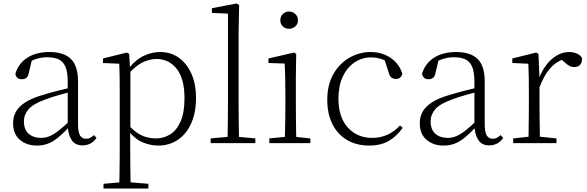

<svg xmlns="http://www.w3.org/2000/svg" viewBox="-20 -820 3362 1100"><path d="M191 14Q133 14 94 -19Q55 -52 55 -114Q55 -151 71.5 -180.5Q88 -210 125.5 -234Q163 -258 225 -276Q268 -289 312.5 -300.5Q357 -312 397 -321V-297Q357 -287 315.5 -275Q274 -263 237 -249Q170 -225 143.5 -194Q117 -163 117 -125Q117 -78 144 -54Q171 -30 215 -30Q240 -30 263.5 -39.5Q287 -49 316.5 -72Q346 -95 386 -134L392 -89H373Q341 -55 313 -32Q285 -9 256 2.5Q227 14 191 14ZM453 13Q411 13 390.5 -17.5Q370 -48 368 -102V-106V-350Q368 -407 355 -437.5Q342 -468 316 -480Q290 -492 250 -492Q220 -492 190 -483Q160 -474 128 -454L164 -482L145 -402Q141 -382 131 -374Q121 -366 105 -366Q74 -366 68 -397Q85 -456 136 -489Q187 -522 263 -522Q345 -522 386 -482.5Q427 -443 427 -354V-113Q427 -61 439 -43Q451 -25 473 -25Q486 -25 496 -30Q506 -35 518 -46L533 -30Q518 -8 497.5 2.5Q477 13 453 13Z M573 260V233L685 223H706L830 233V260ZM663 260Q664 229 664.5 189.5Q665 150 665.5 108.5Q666 67 666 32V-278Q666 -330 665.5 -374Q665 -418 663 -455L570 -459V-485L707 -519L720 -511L725 -425L727 -420V-80L726 -71V32Q726 66 726.5 107.5Q727 149 727.5 189Q728 229 729 260ZM886 14Q843 14 797.5 -4.5Q752 -23 713 -75H700L712 -108Q753 -62 791 -44.5Q829 -27 873 -27Q918 -27 955 -50Q992 -73 1014.5 -124Q1037 -175 1037 -257Q1037 -369 992.5 -425.5Q948 -482 877 -482Q837 -482 796.5 -462.5Q756 -443 709 -389L700 -420H712Q752 -475 800.5 -498.5Q849 -522 897 -522Q958 -522 1004 -489.5Q1050 -457 1076.5 -398Q1103 -339 1103 -259Q1103 -175 1075.5 -113.5Q1048 -52 999 -19Q950 14 886 14Z M1187 0V-27L1306 -38H1325L1443 -27V0ZM1283 0Q1284 -30 1284.5 -69Q1285 -108 1285.5 -149.5Q1286 -191 1286 -226V-742L1194 -746V-773L1335 -800L1350 -791L1347 -637V-226Q1347 -191 1347.5 -149.5Q1348 -108 1348.5 -69Q1349 -30 1350 0Z M1523 0V-27L1634 -38H1653L1758 -27V0ZM1611 0Q1612 -24 1613 -64.5Q1614 -105 1614.5 -149Q1615 -193 1615 -226V-281Q1615 -332 1614 -375Q1613 -418 1611 -456L1518 -459V-485L1665 -519L1677 -511L1675 -377V-226Q1675 -193 1675.5 -149Q1676 -105 1676.5 -64.5Q1677 -24 1678 0ZM1636 -655Q1615 -655 1600.5 -668.5Q1586 -682 1586 -704Q1586 -726 1600.5 -740Q1615 -754 1636 -754Q1656 -754 1671.5 -740Q1687 -726 1687 -704Q1687 -682 1671.5 -668.5Q1656 -655 1636 -655Z M2095 14Q2023 14 1969 -17.5Q1915 -49 1885 -108Q1855 -167 1855 -248Q1855 -335 1890.5 -396.5Q1926 -458 1983 -490Q2040 -522 2105 -522Q2147 -522 2183.5 -507Q2220 -492 2246.5 -464.5Q2273 -437 2285 -398Q2278 -368 2249 -368Q2231 -368 2221.5 -376.5Q2212 -385 2207 -404L2179 -490L2222 -452Q2191 -474 2163 -482.5Q2135 -491 2106 -491Q2053 -491 2010.5 -462Q1968 -433 1943.5 -380.5Q1919 -328 1919 -255Q1919 -148 1973 -89Q2027 -30 2112 -30Q2157 -30 2197 -47Q2237 -64 2272 -101L2287 -88Q2255 -41 2209 -13.5Q2163 14 2095 14Z M2521 14Q2463 14 2424 -19Q2385 -52 2385 -114Q2385 -151 2401.5 -180.5Q2418 -210 2455.5 -234Q2493 -258 2555 -276Q2598 -289 2642.5 -300.5Q2687 -312 2727 -321V-297Q2687 -287 2645.5 -275Q2604 -263 2567 -249Q2500 -225 2473.5 -194Q2447 -163 2447 -125Q2447 -78 2474 -54Q2501 -30 2545 -30Q2570 -30 2593.5 -39.5Q2617 -49 2646.5 -72Q2676 -95 2716 -134L2722 -89H2703Q2671 -55 2643 -32Q2615 -9 2586 2.5Q2557 14 2521 14ZM2783 13Q2741 13 2720.5 -17.5Q2700 -48 2698 -102V-106V-350Q2698 -407 2685 -437.5Q2672 -468 2646 -480Q2620 -492 2580 -492Q2550 -492 2520 -483Q2490 -474 2458 -454L2494 -482L2475 -402Q2471 -382 2461 -374Q2451 -366 2435 -366Q2404 -366 2398 -397Q2415 -456 2466 -489Q2517 -522 2593 -522Q2675 -522 2716 -482.5Q2757 -443 2757 -354V-113Q2757 -61 2769 -43Q2781 -25 2803 -25Q2816 -25 2826 -30Q2836 -35 2848 -46L2863 -30Q2848 -8 2827.5 2.5Q2807 13 2783 13Z M2920 0V-27L3031 -39H3054L3168 -27V0ZM3007 0Q3008 -24 3008.5 -64.5Q3009 -105 3009.5 -149Q3010 -193 3010 -226V-281Q3010 -333 3009.5 -375.5Q3009 -418 3007 -455L2915 -459V-485L3052 -519L3065 -511L3071 -371V-370V-226Q3071 -193 3071.5 -149Q3072 -105 3072.5 -64.5Q3073 -24 3074 0ZM3070 -318 3053 -367H3067Q3083 -413 3110 -448Q3137 -483 3170.5 -502.5Q3204 -522 3240 -522Q3267 -522 3287.5 -512Q3308 -502 3315 -486Q3315 -462 3304 -449Q3293 -436 3269 -436Q3253 -436 3239.5 -444Q3226 -452 3209 -468L3186 -488H3235Q3179 -477 3139 -436Q3099 -395 3070 -318Z"/></svg>

Font: Noto Serif SC ExtraLight ExtraLight
Style: Regular
Weight: 250
Version: Version 2.002-H1;hotconv 1.1.0;makeotfexe 2.6.0